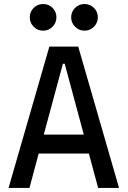

<svg xmlns="http://www.w3.org/2000/svg" viewBox="-20 -922 626 942"><path d="M22 0 222.2 -693.4H363.8L564 0H461.4L416 -168.9H169.9L124.5 0ZM194.8 -261.7H391.1L297.4 -609.4H288.6ZM191.4 -771.5Q164.6 -771.5 145.3 -790.8Q126 -810.1 126 -836.9Q126 -864.3 145.3 -883.3Q164.6 -902.3 191.4 -902.3Q218.8 -902.3 237.8 -883.3Q256.8 -864.3 256.8 -836.9Q256.8 -810.1 237.8 -790.8Q218.8 -771.5 191.4 -771.5ZM394.5 -771.5Q367.7 -771.5 348.4 -790.8Q329.1 -810.1 329.1 -836.9Q329.1 -864.3 348.4 -883.3Q367.7 -902.3 394.5 -902.3Q421.9 -902.3 440.9 -883.3Q460 -864.3 460 -836.9Q460 -810.1 440.9 -790.8Q421.9 -771.5 394.5 -771.5Z"/></svg>

Font: CaskaydiaCove NFP
Style: Regular
Weight: 400
Designer: Aaron Bell
Foundry: Saja Typeworks
Version: Version 2111.001; VTT 6.35;Nerd Fonts 3.1.1